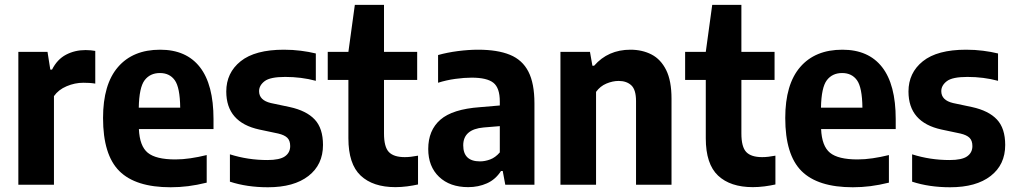

<svg xmlns="http://www.w3.org/2000/svg" viewBox="-20 -760 4177 790"><path d="M55.5 0V-546.5H175.5L187 -473.5H194Q215.5 -516 251.8 -535Q288 -554 332 -554Q343 -554 353.5 -553Q364 -552 372 -550.5V-416Q360 -418 347.2 -418.8Q334.5 -419.5 322.5 -419.5Q288 -419.5 254.2 -405.2Q220.5 -391 202 -364.5V0Z M682 10.5Q538 10.5 471 -56.2Q404 -123 404 -274.5Q404 -413 465.5 -484.2Q527 -555.5 639 -555.5Q746.5 -555.5 802.5 -483.8Q858.5 -412 858.5 -270V-229H551.5Q554.5 -159 588 -131.5Q621.5 -104 701.5 -104Q731.5 -104 763.8 -108.8Q796 -113.5 830.5 -122V-8.5Q790 1.5 754.2 6Q718.5 10.5 682 10.5ZM638 -459.5Q597.5 -459.5 575 -429.8Q552.5 -400 551 -317H721.5Q720.5 -400 699.2 -429.8Q678 -459.5 638 -459.5Z M1082.5 10.5Q996 10.5 926 -12.5V-125Q1000 -101.5 1080 -101.5Q1131 -101.5 1152.5 -116.8Q1174 -132 1174 -159Q1174 -181.5 1162.2 -193Q1150.5 -204.5 1125 -210.5L1047 -227Q911 -256.5 911 -383.5Q911 -460.5 970.2 -508Q1029.5 -555.5 1148 -555.5Q1184.5 -555.5 1217.8 -551.2Q1251 -547 1279.5 -540V-427.5Q1220 -443.5 1153.5 -443.5Q1091.5 -443.5 1068.8 -426Q1046 -408.5 1046 -385Q1046 -347.5 1094.5 -336L1172.5 -319.5Q1241 -304.5 1275 -268.2Q1309 -232 1309 -163.5Q1309 -82.5 1249.2 -36Q1189.5 10.5 1082.5 10.5Z M1607 10Q1514.5 10 1464 -37.5Q1413.5 -85 1413.5 -191V-431H1328.5V-546.5H1413.5L1440 -740H1560V-546.5H1696.5V-431H1560V-211Q1560 -155.5 1580 -134.5Q1600 -113.5 1645.5 -113.5Q1658 -113.5 1671 -115Q1684 -116.5 1700 -119.5V-1Q1680 3.5 1655.2 6.8Q1630.5 10 1607 10Z M1906.5 10Q1831 10 1786.5 -32.5Q1742 -75 1742 -147Q1742 -224 1792 -267.5Q1842 -311 1954.5 -319L2036.5 -326V-342.5Q2036.5 -398.5 2010 -419.5Q1983.5 -440.5 1920.5 -440.5Q1890.5 -440.5 1853.8 -435.5Q1817 -430.5 1782.5 -419.5V-533.5Q1819.5 -544 1864 -549.8Q1908.5 -555.5 1947 -555.5Q2027 -555.5 2078.2 -534.5Q2129.5 -513.5 2154.2 -465.2Q2179 -417 2179 -334.5V0H2059L2048.5 -56.5H2041.5Q2019 -21.5 1983.8 -5.8Q1948.5 10 1906.5 10ZM1886 -162Q1886 -96 1955 -96Q1975.5 -96 1997 -104Q2018.5 -112 2036.5 -133V-241L1970 -235.5Q1886 -228 1886 -162Z M2286 0V-546.5H2407.5L2417.5 -489.5H2424.5Q2482 -555.5 2574 -555.5Q2622.5 -555.5 2660.8 -535.8Q2699 -516 2721 -471.8Q2743 -427.5 2743 -354V0H2597V-344Q2597 -391 2577.5 -409Q2558 -427 2525.5 -427Q2501 -427 2475.2 -416.2Q2449.5 -405.5 2432.5 -382V0Z M3077.5 10Q2985 10 2934.5 -37.5Q2884 -85 2884 -191V-431H2799V-546.5H2884L2910.5 -740H3030.5V-546.5H3167V-431H3030.5V-211Q3030.5 -155.5 3050.5 -134.5Q3070.5 -113.5 3116 -113.5Q3128.5 -113.5 3141.5 -115Q3154.5 -116.5 3170.5 -119.5V-1Q3150.5 3.5 3125.8 6.8Q3101 10 3077.5 10Z M3489 10.5Q3345 10.5 3278 -56.2Q3211 -123 3211 -274.5Q3211 -413 3272.5 -484.2Q3334 -555.5 3446 -555.5Q3553.5 -555.5 3609.5 -483.8Q3665.5 -412 3665.5 -270V-229H3358.5Q3361.5 -159 3395 -131.5Q3428.5 -104 3508.5 -104Q3538.5 -104 3570.8 -108.8Q3603 -113.5 3637.5 -122V-8.5Q3597 1.5 3561.2 6Q3525.5 10.5 3489 10.5ZM3445 -459.5Q3404.5 -459.5 3382 -429.8Q3359.5 -400 3358 -317H3528.5Q3527.5 -400 3506.2 -429.8Q3485 -459.5 3445 -459.5Z M3889.5 10.5Q3803 10.5 3733 -12.5V-125Q3807 -101.5 3887 -101.5Q3938 -101.5 3959.5 -116.8Q3981 -132 3981 -159Q3981 -181.5 3969.2 -193Q3957.5 -204.5 3932 -210.5L3854 -227Q3718 -256.5 3718 -383.5Q3718 -460.5 3777.2 -508Q3836.5 -555.5 3955 -555.5Q3991.5 -555.5 4024.8 -551.2Q4058 -547 4086.5 -540V-427.5Q4027 -443.5 3960.5 -443.5Q3898.5 -443.5 3875.8 -426Q3853 -408.5 3853 -385Q3853 -347.5 3901.5 -336L3979.5 -319.5Q4048 -304.5 4082 -268.2Q4116 -232 4116 -163.5Q4116 -82.5 4056.2 -36Q3996.5 10.5 3889.5 10.5Z"/></svg>

Font: Encode Sans Semi Condensed
Style: Bold
Weight: 700
Width: 4
Designer: Multiple Designers
Foundry: Impallari Type
Version: Version 3.000; ttfautohint (v1.8.3) -l 8 -r 50 -G 200 -x 14 